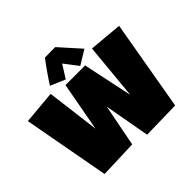

<svg xmlns="http://www.w3.org/2000/svg" viewBox="-203 -1107 1315 1315"><g transform="rotate(-45 455.0 -449.0)"><path d="M906.7 -677.7 792.5 -20.5 515.1 -14.6 455.6 -345.7 396 -40 118.7 -30.3 3.4 -658.2 245.6 -679.7 294.4 -293.9 359.9 -650.4H550.3L626.5 -289.1L665.5 -699.2ZM524.4 -671.4 448.2 -771 388.7 -676.3 281.2 -722.2Q290.5 -737.3 304.2 -757.6Q317.9 -777.8 333 -799.6Q348.1 -821.3 363.8 -843Q379.4 -864.7 393.6 -883.3L494.1 -884.3L627.9 -734.9Z"/></g></svg>

Font: Luckiest Guy
Style: Regular
Weight: 400
Designer: Astigmatic (AOETI)
Foundry: Astigmatic (AOETI)
Version: Version 1.000